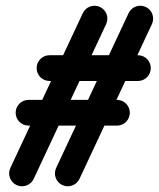

<svg xmlns="http://www.w3.org/2000/svg" viewBox="-20 -606 555 671"><path d="M79.7 -167C79.7 -167 79.7 -167 79.7 -167C182.7 -167 285.7 -167 388.7 -167C413.6 -167 433.7 -187.1 433.7 -212C433.7 -236.9 413.6 -257 388.7 -257C388.7 -257 388.7 -257 388.7 -257C285.7 -257 182.7 -257 79.7 -257C54.9 -257 34.7 -236.9 34.7 -212C34.7 -187.1 54.9 -167 79.7 -167ZM153 -323C153 -323 153 -323 153 -323C256 -323 359 -323 462 -323C486.9 -323 507 -343.1 507 -368C507 -392.9 486.9 -413 462 -413C462 -413 462 -413 462 -413C359 -413 256 -413 153 -413C128.1 -413 108 -392.9 108 -368C108 -343.1 128.1 -323 153 -323ZM429.4 -560C429.4 -560 429.4 -560 429.4 -560C345 -379.7 260.6 -199.4 176.2 -19.1C165.7 3.4 175.4 30.2 197.9 40.8C220.4 51.3 247.2 41.6 257.8 19.1C257.8 19.1 257.8 19.1 257.8 19.1C342.2 -161.2 426.6 -341.6 511 -521.9C521.5 -544.4 511.8 -571.2 489.3 -581.7C466.8 -592.2 440 -582.5 429.4 -560ZM269.4 -560C269.4 -560 269.4 -560 269.4 -560C185 -379.7 100.6 -199.4 16.2 -19.1C5.7 3.4 15.4 30.2 37.9 40.8C60.4 51.3 87.2 41.6 97.8 19.1C97.8 19.1 97.8 19.1 97.8 19.1C182.2 -161.2 266.6 -341.6 351 -521.9C361.5 -544.4 351.8 -571.2 329.3 -581.7C306.8 -592.2 280 -582.5 269.4 -560Z"/></svg>

Font: FRB American Cursive Guidelines Black
Style: Bold Italic
Weight: 900
Italic angle: -25°
Version: Version 2.0;Modular Font Editor K font №1